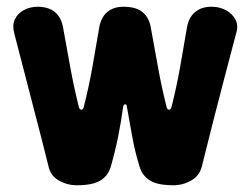

<svg xmlns="http://www.w3.org/2000/svg" viewBox="-20 -536 742 569"><path d="M208 13Q179 13 154.5 -1Q130 -15 124 -42Q107 -111 90 -175.5Q73 -240 56.5 -305Q40 -370 22 -438Q16 -461 24 -478.5Q32 -496 50.5 -506Q69 -516 91 -516Q124 -516 143 -500Q162 -484 167 -454Q178 -394 188.5 -335.5Q199 -277 214 -218Q216 -211 221 -211Q226 -211 228 -218Q243 -277 253.5 -335.5Q264 -394 274 -454Q279 -484 297.5 -500Q316 -516 346 -516Q383 -516 402.5 -500Q422 -484 427 -454Q438 -394 448.5 -335.5Q459 -277 474 -218Q476 -211 481 -211Q486 -211 488 -218Q503 -277 513.5 -335.5Q524 -394 534 -454Q539 -484 558 -500Q577 -516 606 -516H607Q631 -516 650 -505.5Q669 -495 678 -477.5Q687 -460 680 -438Q662 -370 645 -305Q628 -240 611.5 -175.5Q595 -111 578 -42Q571 -15 546.5 -1Q522 13 494 13Q447 13 424.5 -1Q402 -15 394 -41Q380 -86 372 -130.5Q364 -175 356 -220Q355 -227 351 -227Q347 -227 345 -220Q339 -175 330 -130.5Q321 -86 308 -41Q300 -15 277.5 -1Q255 13 208 13Z"/></svg>

Font: Winky Sans SemiBold
Style: Regular
Weight: 600
Designer: Simon Atzbach
Foundry: typofactur
Version: Version 1.205